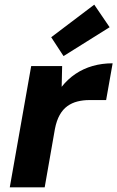

<svg xmlns="http://www.w3.org/2000/svg" viewBox="-20 -805 504 825"><path d="M22 0 114 -521H247L245 -432Q271 -465 304.5 -487.5Q338 -510 378 -521.5Q418 -533 464 -533L436 -375H363Q337 -375 313 -369Q289 -363 269.5 -349Q250 -335 236.5 -311Q223 -287 216 -251L172 0ZM253 -564 200 -645 385 -785 451 -688Z"/></svg>

Font: DM Sans 10pt Black
Style: Italic
Weight: 900
Italic angle: -10°
Version: Version 4.004;gftools[0.9.30]